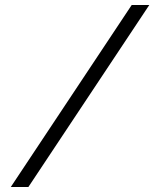

<svg xmlns="http://www.w3.org/2000/svg" viewBox="-20 -672 614 764"><path d="M23 72H93L574 -652H504Z"/></svg>

Font: Charger Sport
Style: LitObl
Weight: 300
Designer: Jasper
Foundry: Cannot Into Space Fonts
Version: Version 1.1